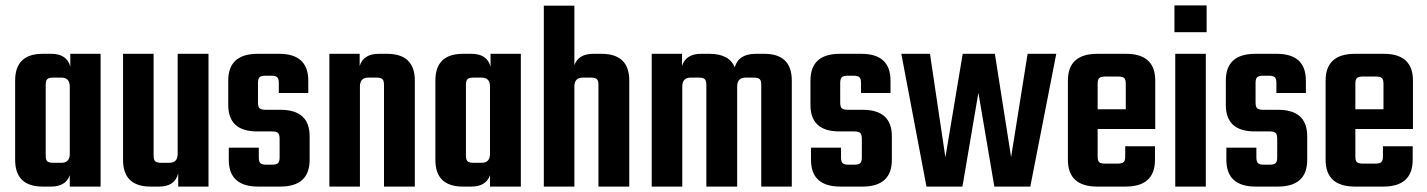

<svg xmlns="http://www.w3.org/2000/svg" viewBox="-20 -690 5276 710"><path d="M240 -491H352V0H238V-42Q223 0 169 0H138Q36 0 36 -99V-392Q36 -491 138 -491H169Q228 -491 240 -443ZM177 -88H207Q238 -88 238 -121V-370Q238 -403 207 -403H177Q161 -403 155 -397.5Q149 -392 149 -376V-115Q149 -99 155 -93.5Q161 -88 177 -88Z M637 -491H751V0H639V-49Q627 0 568 0H537Q435 0 435 -99V-491H548V-115Q548 -99 554 -93.5Q560 -88 576 -88H606Q637 -88 637 -121Z M1014 -108V-177Q1014 -193 1008 -198.5Q1002 -204 985 -204H931Q824 -204 824 -302V-392Q824 -491 933 -491H1012Q1120 -491 1120 -392V-346H1011V-383Q1011 -399 1005 -404.5Q999 -410 983 -410H963Q946 -410 940 -404.5Q934 -399 934 -383V-311Q934 -295 940 -289.5Q946 -284 963 -284H1017Q1125 -284 1125 -186V-99Q1125 0 1016 0H935Q826 0 826 -99V-144H937V-108Q937 -92 943 -86.5Q949 -81 965 -81H985Q1002 -81 1008 -86.5Q1014 -92 1014 -108Z M1381 -491H1411Q1514 -491 1514 -392V0H1400V-376Q1400 -392 1394 -397.5Q1388 -403 1372 -403H1342Q1311 -403 1311 -370V0H1198V-491H1310V-446Q1324 -491 1381 -491Z M1794 -491H1906V0H1792V-42Q1777 0 1723 0H1692Q1590 0 1590 -99V-392Q1590 -491 1692 -491H1723Q1782 -491 1794 -443ZM1731 -88H1761Q1792 -88 1792 -121V-370Q1792 -403 1761 -403H1731Q1715 -403 1709 -397.5Q1703 -392 1703 -376V-115Q1703 -99 1709 -93.5Q1715 -88 1731 -88Z M2174 -491H2204Q2307 -491 2307 -392V0H2193V-376Q2193 -392 2187 -397.5Q2181 -403 2165 -403H2135Q2104 -403 2104 -370V0H1991V-669H2104V-449Q2119 -491 2174 -491Z M2775 -491H2806Q2908 -491 2908 -392V0H2795V-376Q2795 -392 2789 -397.5Q2783 -403 2767 -403H2737Q2706 -403 2706 -370V0H2592V-376Q2592 -392 2586 -397.5Q2580 -403 2564 -403H2534Q2503 -403 2503 -370V0H2390V-491H2502V-446Q2516 -491 2573 -491H2603Q2677 -491 2697 -441Q2711 -491 2775 -491Z M3167 -108V-177Q3167 -193 3161 -198.5Q3155 -204 3138 -204H3084Q2977 -204 2977 -302V-392Q2977 -491 3086 -491H3165Q3273 -491 3273 -392V-346H3164V-383Q3164 -399 3158 -404.5Q3152 -410 3136 -410H3116Q3099 -410 3093 -404.5Q3087 -399 3087 -383V-311Q3087 -295 3093 -289.5Q3099 -284 3116 -284H3170Q3278 -284 3278 -186V-99Q3278 0 3169 0H3088Q2979 0 2979 -99V-144H3090V-108Q3090 -92 3096 -86.5Q3102 -81 3118 -81H3138Q3155 -81 3161 -86.5Q3167 -92 3167 -108Z M3780 -491H3886L3790 0H3657L3598 -347L3539 0H3406L3313 -491H3419L3476 -108L3540 -491H3659L3719 -109Z M4038 -491H4144Q4252 -491 4252 -392V-213H4039V-112Q4039 -96 4044.5 -90.5Q4050 -85 4067 -85H4113Q4129 -85 4135 -90.5Q4141 -96 4141 -112V-149H4251V-99Q4251 0 4142 0H4038Q3929 0 3929 -99V-392Q3929 -491 4038 -491ZM4039 -286H4143V-380Q4143 -396 4137 -401.5Q4131 -407 4115 -407H4067Q4051 -407 4045 -401.5Q4039 -396 4039 -380Z M4323 -571V-670H4442V-571ZM4439 0H4326V-491H4439Z M4703 -108V-177Q4703 -193 4697 -198.5Q4691 -204 4674 -204H4620Q4513 -204 4513 -302V-392Q4513 -491 4622 -491H4701Q4809 -491 4809 -392V-346H4700V-383Q4700 -399 4694 -404.5Q4688 -410 4672 -410H4652Q4635 -410 4629 -404.5Q4623 -399 4623 -383V-311Q4623 -295 4629 -289.5Q4635 -284 4652 -284H4706Q4814 -284 4814 -186V-99Q4814 0 4705 0H4624Q4515 0 4515 -99V-144H4626V-108Q4626 -92 4632 -86.5Q4638 -81 4654 -81H4674Q4691 -81 4697 -86.5Q4703 -92 4703 -108Z M4991 -491H5097Q5205 -491 5205 -392V-213H4992V-112Q4992 -96 4997.5 -90.5Q5003 -85 5020 -85H5066Q5082 -85 5088 -90.5Q5094 -96 5094 -112V-149H5204V-99Q5204 0 5095 0H4991Q4882 0 4882 -99V-392Q4882 -491 4991 -491ZM4992 -286H5096V-380Q5096 -396 5090 -401.5Q5084 -407 5068 -407H5020Q5004 -407 4998 -401.5Q4992 -396 4992 -380Z"/></svg>

Font: Teko Medium
Style: Regular
Weight: 500
Designer: Manushi Parikh, Jonny Pinhorn
Foundry: Indian Type Foundry
Version: Version 1.106;PS 1.0;hotconv 1.0.78;makeotf.lib2.5.61930; tt